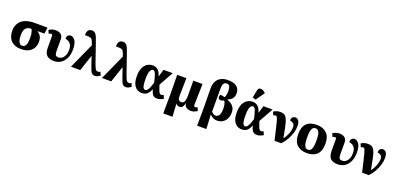

<svg xmlns="http://www.w3.org/2000/svg" viewBox="18 -2089 7392 3583"><g transform="rotate(20 3714.0 -297.5)"><path d="M306 10Q181 10 110 -60.5Q39 -131 39 -257Q39 -350 81.5 -412.5Q124 -475 198.5 -505.5Q273 -536 371 -536H637L622 -411H485Q508 -395 529.5 -373Q551 -351 565 -317Q579 -283 579 -231Q579 -165 550 -110.5Q521 -56 461 -23Q401 10 306 10ZM306 -56Q355 -56 377 -101Q399 -146 399 -234Q399 -287 394 -320Q389 -353 382 -374Q375 -395 367 -411H346Q289 -411 253 -371Q217 -331 217 -235Q217 -152 239.5 -104Q262 -56 306 -56Z M960 10Q867 10 818.5 -34.5Q770 -79 770 -189V-410Q770 -451 744 -451Q723 -451 697 -436L668 -502Q700 -522 732.5 -532.5Q765 -543 807 -543Q841 -543 873 -531Q905 -519 925 -489.5Q945 -460 945 -407V-191Q945 -136 957.5 -109.5Q970 -83 1017 -83Q1056 -83 1088 -106.5Q1120 -130 1139.5 -174Q1159 -218 1159 -280Q1159 -346 1138 -382.5Q1117 -419 1085.5 -435Q1054 -451 1023 -456Q1024 -502 1045 -523Q1066 -544 1097 -544Q1149 -544 1187 -488.5Q1225 -433 1225 -313Q1225 -215 1191.5 -142.5Q1158 -70 1098.5 -30Q1039 10 960 10Z M1298 0 1528 -509 1524 -518Q1508 -566 1495.5 -592Q1483 -618 1466 -628.5Q1449 -639 1419.5 -641.5Q1390 -644 1342 -644Q1341 -770 1435 -770Q1477 -770 1501.5 -748Q1526 -726 1544.5 -680.5Q1563 -635 1587 -564L1708 -214Q1726 -165 1738.5 -137Q1751 -109 1765 -97Q1779 -85 1800 -85Q1817 -85 1827 -89Q1837 -93 1848 -100L1876 -35Q1848 -14 1823.5 -2.5Q1799 9 1774 9Q1740 9 1720.5 -5Q1701 -19 1686.5 -51Q1672 -83 1653 -139L1592 -318H1589L1482 0Z M1914 0 2144 -509 2140 -518Q2124 -566 2111.5 -592Q2099 -618 2082 -628.5Q2065 -639 2035.5 -641.5Q2006 -644 1958 -644Q1957 -770 2051 -770Q2093 -770 2117.5 -748Q2142 -726 2160.5 -680.5Q2179 -635 2203 -564L2324 -214Q2342 -165 2354.5 -137Q2367 -109 2381 -97Q2395 -85 2416 -85Q2433 -85 2443 -89Q2453 -93 2464 -100L2492 -35Q2464 -14 2439.5 -2.5Q2415 9 2390 9Q2356 9 2336.5 -5Q2317 -19 2302.5 -51Q2288 -83 2269 -139L2208 -318H2205L2098 0Z M2703 10Q2652 10 2609 -17Q2566 -44 2539.5 -102.5Q2513 -161 2513 -257Q2513 -355 2541.5 -419Q2570 -483 2619 -514.5Q2668 -546 2729 -546Q2786 -546 2828 -511.5Q2870 -477 2896 -392H2899L2941 -536H3124L2965 -251Q2993 -162 3011 -122.5Q3029 -83 3059 -83Q3077 -83 3104 -98L3133 -31Q3105 -14 3074.5 -2Q3044 10 3012 10Q2979 10 2955.5 1Q2932 -8 2913.5 -37Q2895 -66 2878 -127H2876Q2854 -66 2815 -28Q2776 10 2703 10ZM2748 -67Q2774 -67 2793.5 -93.5Q2813 -120 2829 -161.5Q2845 -203 2859 -249Q2834 -367 2812.5 -417Q2791 -467 2759 -467Q2740 -467 2723 -450Q2706 -433 2695 -389Q2684 -345 2684 -264Q2684 -179 2692.5 -137Q2701 -95 2715.5 -81Q2730 -67 2748 -67Z M3215 230 3218 -157 3213 -536H3396L3389 -180Q3388 -131 3404 -107Q3420 -83 3459 -83Q3503 -83 3519 -125Q3535 -167 3535 -235L3533 -536H3716L3706 -122Q3705 -98 3714 -90.5Q3723 -83 3735 -83Q3744 -83 3754 -86.5Q3764 -90 3777 -98L3806 -31Q3779 -15 3749 -2.5Q3719 10 3679 10Q3652 10 3623.5 2Q3595 -6 3574.5 -27.5Q3554 -49 3548 -90H3545Q3536 -47 3516 -18.5Q3496 10 3454 10Q3407 10 3385 -27H3383L3398 230Z M3887 229 3890 -112 3885 -509Q3884 -597 3916 -654.5Q3948 -712 4006 -740Q4064 -768 4142 -768Q4226 -768 4277 -744Q4328 -720 4351 -679.5Q4374 -639 4374 -590Q4374 -540 4355.5 -507Q4337 -474 4308.5 -454Q4280 -434 4248 -423V-421Q4290 -408 4327.5 -384Q4365 -360 4388 -320Q4411 -280 4411 -220Q4411 -148 4384 -96Q4357 -44 4309 -15.5Q4261 13 4198 13Q4154 13 4117 -6.5Q4080 -26 4058 -55H4056L4070 229ZM4146 -65Q4185 -65 4211.5 -103Q4238 -141 4238 -233Q4238 -342 4200 -386Q4185 -378 4168.5 -372Q4152 -366 4141 -366Q4117 -364 4101 -377.5Q4085 -391 4085 -417Q4085 -426 4088 -438.5Q4091 -451 4101 -463Q4116 -462 4139.5 -457.5Q4163 -453 4187 -445Q4200 -469 4207 -502Q4214 -535 4214 -579Q4214 -637 4196.5 -668.5Q4179 -700 4139 -700Q4101 -700 4080.5 -671.5Q4060 -643 4060 -573V-115Q4077 -94 4098 -79.5Q4119 -65 4146 -65Z M4687 10Q4636 10 4593 -17Q4550 -44 4523.5 -102.5Q4497 -161 4497 -257Q4497 -355 4525.5 -419Q4554 -483 4603 -514.5Q4652 -546 4713 -546Q4770 -546 4812 -511.5Q4854 -477 4880 -392H4883L4925 -536H5108L4949 -251Q4977 -162 4995 -122.5Q5013 -83 5043 -83Q5061 -83 5088 -98L5117 -31Q5089 -14 5058.5 -2Q5028 10 4996 10Q4963 10 4939.5 1Q4916 -8 4897.5 -37Q4879 -66 4862 -127H4860Q4838 -66 4799 -28Q4760 10 4687 10ZM4732 -67Q4758 -67 4777.5 -93.5Q4797 -120 4813 -161.5Q4829 -203 4843 -249Q4818 -367 4796.5 -417Q4775 -467 4743 -467Q4724 -467 4707 -450Q4690 -433 4679 -389Q4668 -345 4668 -264Q4668 -179 4676.5 -137Q4685 -95 4699.5 -81Q4714 -67 4732 -67ZM4745 -601 4682 -622 4712 -773Q4720 -812 4746 -821Q4772 -830 4804.5 -817.5Q4837 -805 4863 -778V-766Z M5341 0Q5311 -130 5291 -214Q5271 -298 5258.5 -346.5Q5246 -395 5236.5 -417Q5227 -439 5217.5 -445Q5208 -451 5195 -451Q5185 -451 5176 -446.5Q5167 -442 5157 -436L5128 -502Q5148 -518 5183.5 -530.5Q5219 -543 5258 -543Q5297 -543 5324.5 -534Q5352 -525 5372.5 -499Q5393 -473 5409.5 -424Q5426 -375 5442.5 -296Q5459 -217 5480 -100Q5507 -134 5529.5 -177Q5552 -220 5565.5 -265.5Q5579 -311 5579 -353Q5579 -406 5551.5 -428Q5524 -450 5483 -455Q5485 -505 5507 -524.5Q5529 -544 5557 -544Q5602 -544 5626 -507Q5650 -470 5650 -403Q5650 -339 5629.5 -268Q5609 -197 5570 -128Q5531 -59 5475 0Z M5981 10Q5856 10 5784.5 -60Q5713 -130 5713 -271Q5713 -411 5781.5 -480.5Q5850 -550 5984 -550Q6109 -550 6181 -480.5Q6253 -411 6253 -271Q6253 -130 6184 -60Q6115 10 5981 10ZM5983 -57Q6034 -57 6054.5 -111.5Q6075 -166 6075 -271Q6075 -376 6054 -429Q6033 -482 5982 -482Q5931 -482 5911 -429Q5891 -376 5891 -271Q5891 -166 5911.5 -111.5Q5932 -57 5983 -57Z M6596 10Q6503 10 6454.5 -34.5Q6406 -79 6406 -189V-410Q6406 -451 6380 -451Q6359 -451 6333 -436L6304 -502Q6336 -522 6368.5 -532.5Q6401 -543 6443 -543Q6477 -543 6509 -531Q6541 -519 6561 -489.5Q6581 -460 6581 -407V-191Q6581 -136 6593.5 -109.5Q6606 -83 6653 -83Q6692 -83 6724 -106.5Q6756 -130 6775.5 -174Q6795 -218 6795 -280Q6795 -346 6774 -382.5Q6753 -419 6721.5 -435Q6690 -451 6659 -456Q6660 -502 6681 -523Q6702 -544 6733 -544Q6785 -544 6823 -488.5Q6861 -433 6861 -313Q6861 -215 6827.5 -142.5Q6794 -70 6734.5 -30Q6675 10 6596 10Z M7080 0Q7050 -130 7030 -214Q7010 -298 6997.5 -346.5Q6985 -395 6975.5 -417Q6966 -439 6956.5 -445Q6947 -451 6934 -451Q6924 -451 6915 -446.5Q6906 -442 6896 -436L6867 -502Q6887 -518 6922.5 -530.5Q6958 -543 6997 -543Q7036 -543 7063.5 -534Q7091 -525 7111.5 -499Q7132 -473 7148.5 -424Q7165 -375 7181.5 -296Q7198 -217 7219 -100Q7246 -134 7268.5 -177Q7291 -220 7304.5 -265.5Q7318 -311 7318 -353Q7318 -406 7290.5 -428Q7263 -450 7222 -455Q7224 -505 7246 -524.5Q7268 -544 7296 -544Q7341 -544 7365 -507Q7389 -470 7389 -403Q7389 -339 7368.5 -268Q7348 -197 7309 -128Q7270 -59 7214 0Z"/></g></svg>

Font: Noto Serif ExtraBold
Style: Regular
Weight: 800
Designer: Monotype Design Team
Foundry: Monotype Imaging Inc.
Version: Version 2.014